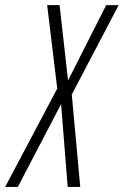

<svg xmlns="http://www.w3.org/2000/svg" viewBox="-48 -734 486 754"><path d="M267.1 0H217.8L191.9 -325.2L22 0H-27.8L176.8 -386.2L137.2 -713.9H186L219.2 -418L369.1 -713.9H418L233.9 -362.8Z"/></svg>

Font: TypoPRO Open Sans Condensed
Style: Italic
Weight: 300
Width: 3
Italic angle: -12°
Foundry: Ascender Corporation
Version: Version 1.10